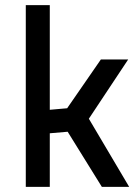

<svg xmlns="http://www.w3.org/2000/svg" viewBox="-20 -732 544 752"><path d="M175 0H81V-712H175V-302L243 -308L375 -499H482L328 -267L486 0H379L245 -216L175 -210Z"/></svg>

Font: TypoPRO Titillium Text
Style: 600 wt
Weight: 600
Designer: Accademia di Belle Arti di Urbino and others
Foundry: Accademia di Belle Arti di Urbino and others.
Version: Version 25.000